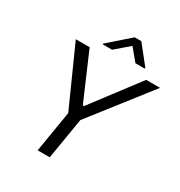

<svg xmlns="http://www.w3.org/2000/svg" viewBox="-210 -1067 1134 1211"><g transform="rotate(30 357.0 -461.5)"><path d="M100.9 -727.3H201.7L348 -387.8H356.5L613.6 -727.3H714.5L380.7 -299.7L331 0H242.9L292.6 -299.7ZM332.2 -784.1 431.4 -869.3 502.6 -784.1H570.8L571.3 -789.8L464.9 -923.3H416.6L264.4 -789.8L264 -784.1Z"/></g></svg>

Font: Inter UI
Style: Italic
Weight: 400
Italic angle: -9.39999°
Designer: Rasmus Andersson
Foundry: rsms
Version: 3.2;8d6f07862